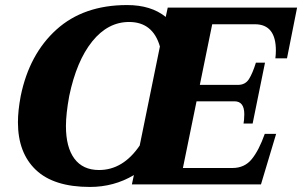

<svg xmlns="http://www.w3.org/2000/svg" viewBox="-20 -730 1196 760"><path d="M1070 -499Q1072 -515 1072 -530Q1072 -634 989 -634H820L771 -394H922Q951 -394 965.5 -417Q980 -440 993 -482H1029L980 -241H944Q945 -247 946 -256Q947 -265 947 -278Q947 -329 908 -329H758L704 -65H900Q948 -65 976.5 -100Q1005 -135 1028 -200H1073L1013 0H502L510 -37Q431 10 336 10Q193 10 122 -57.5Q51 -125 51 -246Q51 -292 62 -350Q96 -516 203.5 -613Q311 -710 483 -710Q578 -710 636 -663L644 -700H1156L1116 -499ZM533 -154 613 -546Q585 -643 491 -643Q407 -643 345 -566Q283 -489 254 -350Q241 -279 241 -231Q241 -147 274.5 -102Q308 -57 372 -57Q467 -57 533 -154Z"/></svg>

Font: Taviraj ExtraBold
Style: Italic
Weight: 800
Italic angle: -12°
Designer: Katatrad Team
Foundry: CadsonDemak
Version: Version 1.001